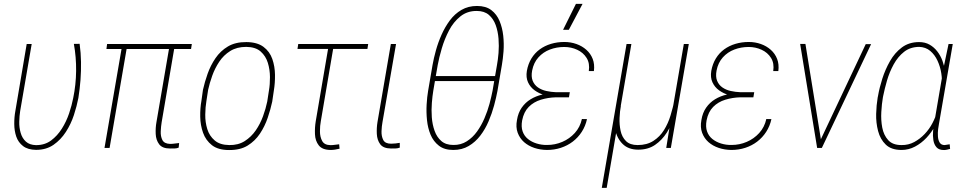

<svg xmlns="http://www.w3.org/2000/svg" viewBox="-20 -752 4912 976"><path d="M115.7 -528.3H141.1L82.5 -187.5Q78.6 -163.1 77.9 -133.5Q77.1 -104 85 -76.7Q92.8 -49.3 111.6 -32.2Q130.4 -15.1 163.1 -14.2Q207.5 -14.2 239.5 -37.8Q271.5 -61.5 294.4 -97.9Q317.4 -134.3 331.3 -175.8Q345.2 -217.3 352.1 -253.4Q366.2 -321.3 366.9 -391.4Q367.7 -461.4 355.5 -528.8L384.8 -529.3Q391.1 -482.9 391.8 -437.3Q392.6 -391.6 389.2 -345.9Q385.7 -300.3 378.4 -253.9Q370.6 -212.9 355.7 -167.2Q340.8 -121.6 314.9 -81.5Q289.1 -41.5 252.2 -15.9Q215.3 9.8 163.1 9.8Q121.6 9.3 97.2 -9.5Q72.8 -28.3 62.7 -57.6Q52.7 -86.9 52.5 -121.6Q52.2 -156.2 58.1 -188Z M955.1 -528.3 951.2 -502.9H521L524.4 -528.3ZM627.9 -528.3 537.1 0H511.2L602.1 -528.3ZM843.3 -528.3H869.6L801.8 -130.9Q798.3 -109.9 797.1 -84.5Q795.9 -59.1 805.4 -40.3Q814.9 -21.5 844.7 -20.5Q855.5 -20.5 867.4 -22.2Q879.4 -23.9 890.6 -24.9L888.2 -1.5Q878.9 2.4 867.9 2.7Q856.9 2.9 844.2 2.9Q805.2 2.9 789.1 -18.6Q772.9 -40 771.5 -71Q770 -102.1 775.4 -131.8Z M1003.9 -239.3 1011.7 -295.4Q1020.5 -335 1035.4 -377.2Q1050.3 -419.4 1075.4 -456.3Q1100.6 -493.2 1138.7 -515.9Q1176.8 -538.6 1232.9 -538.1Q1287.6 -537.6 1319.3 -513.9Q1351.1 -490.2 1364.3 -452.1Q1377.4 -414.1 1377.9 -371.6Q1378.4 -329.1 1372.1 -292L1363.8 -235.4Q1355.5 -196.3 1340.8 -153.1Q1326.2 -109.9 1301.3 -72.5Q1276.4 -35.2 1238.8 -12Q1201.2 11.2 1144.5 10.7Q1088.9 10.7 1057.4 -13.9Q1025.9 -38.6 1012.2 -77.1Q998.5 -115.7 997.8 -158.9Q997.1 -202.1 1003.9 -239.3ZM1038.1 -295.9 1029.3 -238.8Q1023.9 -207.5 1023.4 -169.2Q1022.9 -130.9 1033.7 -95.9Q1044.4 -61 1071.3 -38.1Q1098.1 -15.1 1145.5 -14.6Q1190.9 -13.7 1224.1 -34.9Q1257.3 -56.2 1280 -89.1Q1302.7 -122.1 1316.9 -160.9Q1331.1 -199.7 1338.4 -235.4L1347.2 -292.5Q1352.5 -322.8 1352.3 -360.4Q1352.1 -397.9 1341.6 -432.4Q1331.1 -466.8 1305.2 -490Q1279.3 -513.2 1231.4 -513.7Q1184.1 -513.7 1150.4 -492.7Q1116.7 -471.7 1094.5 -438.2Q1072.3 -404.8 1058.8 -366.9Q1045.4 -329.1 1038.1 -295.9Z M1851.6 -528.3 1847.7 -503.4H1492.2L1496.1 -528.3ZM1651.9 -528.3H1677.7L1610.8 -135.7Q1606.4 -112.8 1606.4 -84.5Q1606.4 -56.2 1617.7 -35.4Q1628.9 -14.6 1660.2 -14.2Q1671.4 -14.2 1682.4 -15.9Q1693.4 -17.6 1704.1 -18.6L1706.1 3.9Q1694.3 6.8 1683.1 8.5Q1671.9 10.3 1660.2 10.3Q1618.2 9.8 1600.3 -13.2Q1582.5 -36.1 1581.1 -69.6Q1579.6 -103 1585 -135.7Z M1966.8 -528.3H1993.2L1924.3 -131.3Q1920.4 -110.8 1919.4 -85.2Q1918.5 -59.6 1928.2 -40.5Q1938 -21.5 1968.3 -21.5Q1979.5 -21.5 1991 -22.9Q2002.4 -24.4 2012.2 -25.9V-1.5Q2001.5 2.4 1990.5 2.7Q1979.5 2.9 1967.3 2.9Q1928.2 2.4 1912.6 -19Q1897 -40.5 1895.5 -71.3Q1894 -102.1 1898.9 -131.8Z M2404.8 -721.7Q2450.2 -721.7 2477.8 -700.4Q2505.4 -679.2 2519.5 -645Q2533.7 -610.8 2538.1 -570.6Q2542.5 -530.3 2539.6 -491Q2536.6 -451.7 2531.2 -421.4L2508.8 -290Q2502.4 -255.9 2491.5 -215.3Q2480.5 -174.8 2463.6 -135.3Q2446.8 -95.7 2421.6 -62.7Q2396.5 -29.8 2362.5 -9.8Q2328.6 10.3 2284.2 10.3Q2238.8 10.3 2210.9 -11.5Q2183.1 -33.2 2168.9 -66.9Q2154.8 -100.6 2150.6 -140.9Q2146.5 -181.2 2148.7 -220.5Q2150.9 -259.8 2156.2 -290L2178.7 -421.4Q2184.6 -455.1 2195.8 -495.6Q2207 -536.1 2224.6 -575.7Q2242.2 -615.2 2266.8 -648.4Q2291.5 -681.6 2325.9 -701.7Q2360.4 -721.7 2404.8 -721.7ZM2403.8 -696.3Q2355.5 -696.8 2320.3 -668.7Q2285.2 -640.6 2262.5 -597.2Q2239.7 -553.7 2225.8 -506.3Q2211.9 -459 2205.1 -421.4L2195.3 -365.2H2496.6L2506.3 -421.4Q2511.2 -447.3 2514.2 -482.7Q2517.1 -518.1 2514.2 -555.4Q2511.2 -592.8 2499.8 -624.5Q2488.3 -656.2 2465.1 -676.3Q2441.9 -696.3 2403.8 -696.3ZM2284.7 -15.1Q2322.8 -14.6 2352.8 -33.7Q2382.8 -52.7 2404.8 -83.3Q2426.8 -113.8 2442.6 -150.6Q2458.5 -187.5 2468.3 -224.1Q2478 -260.7 2483.9 -291L2492.2 -339.8H2190.9L2182.6 -291Q2178.2 -265.1 2175.3 -229.2Q2172.4 -193.4 2175 -156.2Q2177.7 -119.1 2189.2 -86.9Q2200.7 -54.7 2223.6 -34.9Q2246.6 -15.1 2284.7 -15.1Z M2803.2 -279.3H2875L2872.1 -257.3H2805.7Q2766.1 -256.3 2729.5 -245.1Q2692.9 -233.9 2667.7 -208.5Q2642.6 -183.1 2634.3 -140.1Q2628.4 -107.4 2636.7 -84Q2645 -60.5 2663.8 -45.4Q2682.6 -30.3 2708 -22.5Q2733.4 -14.6 2761.2 -15.1Q2801.8 -15.1 2838.4 -30.8Q2875 -46.4 2901.9 -75.9Q2928.7 -105.5 2938 -147L2963.9 -146.5Q2956.1 -110.8 2937.3 -81.8Q2918.5 -52.7 2891.6 -32.2Q2864.7 -11.7 2831.3 -0.7Q2797.9 10.3 2760.3 10.3Q2726.1 9.8 2696 -0.2Q2666 -10.3 2644 -29.5Q2622.1 -48.8 2611.6 -77.1Q2601.1 -105.5 2607.9 -141.6Q2613.8 -178.7 2632.1 -204.8Q2650.4 -231 2677.2 -247.3Q2704.1 -263.7 2736.6 -271.2Q2769 -278.8 2803.2 -279.3ZM2872.6 -259.8H2804.2Q2776.4 -260.3 2748 -268.6Q2719.7 -276.9 2697.5 -293Q2675.3 -309.1 2664.1 -333.7Q2652.8 -358.4 2658.2 -391.6Q2664.6 -427.2 2681.4 -454.8Q2698.2 -482.4 2723.6 -501Q2749 -519.5 2781 -529.1Q2813 -538.6 2848.6 -538.6Q2881.3 -538.6 2910.2 -528.3Q2939 -518.1 2960.7 -498.8Q2982.4 -479.5 2992.9 -452.4Q3003.4 -425.3 2999 -390.6H2973.1Q2979 -430.2 2961.9 -457.5Q2944.8 -484.9 2914.1 -499Q2883.3 -513.2 2848.1 -513.2Q2809.6 -513.2 2775.4 -500.2Q2741.2 -487.3 2717 -460.4Q2692.9 -433.6 2685.1 -393.6Q2679.2 -362.8 2687.7 -341.6Q2696.3 -320.3 2714.6 -307.6Q2732.9 -294.9 2756.8 -289.6Q2780.8 -284.2 2807.1 -283.2H2876.5ZM2842.3 -600.6 2907.7 -732.4H2941.4L2871.6 -600.6Z M3456.1 -528.3H3481.4L3390.1 0H3366.7L3386.7 -125ZM3409.2 -245.6 3430.7 -246.6Q3423.3 -206.1 3408.7 -161.4Q3394 -116.7 3369.6 -78.1Q3345.2 -39.6 3309.8 -15.4Q3274.4 8.8 3224.6 8.8Q3174.3 8.8 3145 -20.3Q3115.7 -49.3 3106.9 -94.5Q3098.1 -139.6 3107.9 -186.5L3118.2 -213.9H3136.2Q3130.9 -187 3129.4 -152.8Q3127.9 -118.7 3134.8 -86.9Q3141.6 -55.2 3162.1 -34.9Q3182.6 -14.6 3221.2 -14.6Q3268.6 -14.6 3301.5 -35.9Q3334.5 -57.1 3355.5 -91.1Q3376.5 -125 3388.7 -165.5Q3400.9 -206.1 3409.2 -245.6ZM3165 -528.3H3189.5L3064 203.1H3039.1Z M3740.7 -279.3H3812.5L3809.6 -257.3H3743.2Q3703.6 -256.3 3667 -245.1Q3630.4 -233.9 3605.2 -208.5Q3580.1 -183.1 3571.8 -140.1Q3565.9 -107.4 3574.2 -84Q3582.5 -60.5 3601.3 -45.4Q3620.1 -30.3 3645.5 -22.5Q3670.9 -14.6 3698.7 -15.1Q3739.3 -15.1 3775.9 -30.8Q3812.5 -46.4 3839.4 -75.9Q3866.2 -105.5 3875.5 -147L3901.4 -146.5Q3893.6 -110.8 3874.8 -81.8Q3856 -52.7 3829.1 -32.2Q3802.2 -11.7 3768.8 -0.7Q3735.4 10.3 3697.8 10.3Q3663.6 9.8 3633.5 -0.2Q3603.5 -10.3 3581.5 -29.5Q3559.6 -48.8 3549.1 -77.1Q3538.6 -105.5 3545.4 -141.6Q3551.3 -178.7 3569.6 -204.8Q3587.9 -231 3614.7 -247.3Q3641.6 -263.7 3674.1 -271.2Q3706.5 -278.8 3740.7 -279.3ZM3810.1 -259.8H3741.7Q3713.9 -260.3 3685.5 -268.6Q3657.2 -276.9 3635 -293Q3612.8 -309.1 3601.6 -333.7Q3590.3 -358.4 3595.7 -391.6Q3602.1 -427.2 3618.9 -454.8Q3635.7 -482.4 3661.1 -501Q3686.5 -519.5 3718.5 -529.1Q3750.5 -538.6 3786.1 -538.6Q3818.8 -538.6 3847.7 -528.3Q3876.5 -518.1 3898.2 -498.8Q3919.9 -479.5 3930.4 -452.4Q3940.9 -425.3 3936.5 -390.6H3910.6Q3916.5 -430.2 3899.4 -457.5Q3882.3 -484.9 3851.6 -499Q3820.8 -513.2 3785.6 -513.2Q3747.1 -513.2 3712.9 -500.2Q3678.7 -487.3 3654.5 -460.4Q3630.4 -433.6 3622.6 -393.6Q3616.7 -362.8 3625.2 -341.6Q3633.8 -320.3 3652.1 -307.6Q3670.4 -294.9 3694.3 -289.6Q3718.3 -284.2 3744.6 -283.2H3814Z M4145.5 -28.8 4380.9 -527.8H4408.2L4157.7 0H4134.3ZM4074.2 -528.8 4155.3 -28.8 4156.7 0H4133.8L4047.4 -528.8Z M4441.4 -255.4 4443.4 -265.1Q4450.2 -305.2 4465.1 -352.1Q4480 -398.9 4504.2 -441.4Q4528.3 -483.9 4564.7 -511Q4601.1 -538.1 4651.9 -538.1Q4682.6 -538.1 4705.3 -525.1Q4728 -512.2 4744.6 -490.7Q4761.2 -469.2 4770.8 -442.9Q4780.3 -416.5 4784.2 -388.9Q4788.1 -361.3 4786.1 -336.4L4759.8 -176.8Q4751.5 -144.5 4733.4 -111.8Q4715.3 -79.1 4689.5 -51.5Q4663.6 -23.9 4631.3 -6.8Q4599.1 10.3 4563 10.3Q4510.7 10.3 4482.7 -16.8Q4454.6 -43.9 4443.6 -85.9Q4432.6 -127.9 4433.8 -173.1Q4435.1 -218.3 4441.4 -255.4ZM4469.7 -265.1 4467.8 -255.4Q4462.4 -224.1 4460 -182.9Q4457.5 -141.6 4464.8 -103.3Q4472.2 -64.9 4495.1 -39.6Q4518.1 -14.2 4563.5 -14.6Q4598.1 -14.2 4627.4 -30Q4656.7 -45.9 4680.4 -70.8Q4704.1 -95.7 4720.2 -126.7Q4736.3 -157.7 4745.1 -188.5L4767.1 -318.4Q4770 -346.2 4764.9 -379.4Q4759.8 -412.6 4745.8 -443.1Q4731.9 -473.6 4708.7 -493.2Q4685.5 -512.7 4652.3 -513.7Q4606.9 -513.2 4575.7 -488.5Q4544.4 -463.9 4522.9 -424.8Q4501.5 -385.7 4489 -342.8Q4476.6 -299.8 4469.7 -265.1ZM4801.8 -528.3H4823.2L4753.4 -124.5Q4751 -113.3 4748.8 -95.5Q4746.6 -77.6 4747.8 -58.6Q4749 -39.6 4756.8 -27.1Q4764.6 -14.6 4781.7 -14.6Q4788.6 -15.1 4794.9 -16.6Q4801.3 -18.1 4807.6 -18.6L4809.6 4.9Q4802.2 6.8 4795.4 8.5Q4788.6 10.3 4780.3 10.7Q4753.4 11.2 4740.7 -3.2Q4728 -17.6 4724.6 -39.8Q4721.2 -62 4723.1 -85Q4725.1 -107.9 4728.5 -124.5L4778.8 -418.9Z"/></svg>

Font: Roboto Condensed Thin
Style: Italic
Weight: 250
Italic angle: -12°
Designer: Christian Robertson
Foundry: Google
Version: Version 3.008; 2023